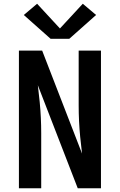

<svg xmlns="http://www.w3.org/2000/svg" viewBox="-20 -1005 640 1025"><path d="M81 0V-735H205L418 -185L408 -275Q404 -317 402 -358.5Q400 -400 400 -441V-735H519V0H395L182 -550L192 -460Q196 -418 198 -376.5Q200 -335 200 -294V0ZM250 -798 107 -925 178 -985 300 -853 422 -985 493 -925 350 -798Z"/></svg>

Font: Iosevka SS04 Extended
Style: Bold
Weight: 700
Width: 7
Monospace: yes
Designer: Belleve Invis
Foundry: Belleve Invis
Version: Version 19.0.0; ttfautohint (v1.8.4)